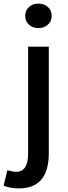

<svg xmlns="http://www.w3.org/2000/svg" viewBox="-68 -809 376 1066"><path d="M-48 222 -27 136Q7 145 22 145Q88 145 88 43V-550H203V41Q203 237 37 237Q-10 237 -48 222ZM93 -672Q72 -691 72 -721Q72 -751 93 -770Q113 -789 145 -789Q177 -789 198 -770Q219 -751 219 -721Q219 -691 198 -672Q177 -653 145 -653Q113 -653 93 -672Z"/></svg>

Font: Noto Sans S Chinese Medium
Style: Regular
Weight: 500
Designer: Ryoko NISHIZUKA  (kana & ideographs); Paul D. Hunt (Latin, Greek & Cyrillic); Wenlong ZHANG  (bopomofo); Sandoll Communi
Foundry: Adobe Systems Incorporated
Version: Version 1.000;PS 1;hotconv 1.0.78;makeotf.lib2.5.61930